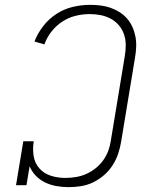

<svg xmlns="http://www.w3.org/2000/svg" viewBox="-20 -763 640 791"><path d="M262 8Q237 8 212 3.5Q187 -1 165.5 -11.5Q144 -22 127.5 -39Q111 -56 102 -78L89 0H46L76 -181H119Q114 -151 118.5 -121Q123 -91 142 -69.5Q161 -48 189.5 -39Q218 -30 249 -30Q270 -30 292 -33.5Q314 -37 334.5 -46Q355 -55 373.5 -69.5Q392 -84 405.5 -103Q419 -122 426.5 -143Q434 -164 437 -186L494 -531Q498 -554 498 -577Q498 -600 491 -621Q484 -642 470 -658.5Q456 -675 437 -685.5Q418 -696 395.5 -700.5Q373 -705 350 -705Q321 -705 292 -698Q263 -691 237.5 -674.5Q212 -658 192.5 -633.5Q173 -609 163 -580L122 -592Q135 -626 158.5 -656Q182 -686 213 -706Q244 -726 279.5 -734.5Q315 -743 350 -743Q372 -743 393.5 -740.5Q415 -738 435 -731Q455 -724 472.5 -713Q490 -702 503.5 -686.5Q517 -671 525.5 -652Q534 -633 538 -612Q542 -591 541 -568.5Q540 -546 536 -524L479 -179Q475 -154 466.5 -129Q458 -104 443.5 -81.5Q429 -59 408 -41Q387 -23 363 -11.5Q339 0 313 4Q287 8 262 8Z"/></svg>

Font: Iosevka Curly Slab XLtEx
Style: Italic
Weight: 200
Width: 7
Italic angle: -9°
Monospace: yes
Designer: Belleve Invis
Foundry: Belleve Invis
Version: Version 11.1.0; ttfautohint (v1.8.3)